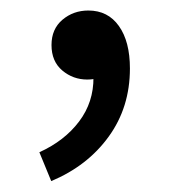

<svg xmlns="http://www.w3.org/2000/svg" viewBox="-20 -146 318 356"><path d="M75 189.8 53 136.3Q99.7 115.1 126.7 79.2Q153.7 43.4 153.3 -2.7L143.4 -84.9L187.8 -18Q178.4 -7 166.7 -2.7Q155 1.5 141.8 1.5Q115.5 1.5 95.5 -15.3Q75.5 -32.2 75.5 -62.5Q75.5 -92.2 95.8 -109.4Q116.1 -126.5 143.8 -126.5Q180.2 -126.5 200.5 -97.7Q220.9 -69 220.9 -19Q220.9 53 181.6 107.2Q142.4 161.5 75 189.8Z"/></svg>

Font: Noto Sans KR Thin
Style: Regular
Weight: 100
Designer: Ryoko NISHIZUKA 西塚涼子 (kana, bopomofo & ideographs); Paul D. Hunt (Latin, Greek & Cyrillic); Sandoll Communications 산돌커뮤니
Foundry: Adobe
Version: Version 2.004-H2;hotconv 1.0.118;makeotfexe 2.5.65603